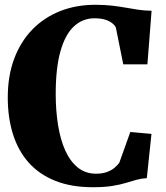

<svg xmlns="http://www.w3.org/2000/svg" viewBox="-20 -772 696 803"><path d="M368 11Q278 11 211 -15.8Q144 -42.5 100 -92Q56 -141.5 34.2 -210.8Q12.5 -280 12.5 -364.5Q12.5 -455 39.5 -526.8Q66.5 -598.5 115.5 -648.8Q164.5 -699 231.5 -725.5Q298.5 -752 378.5 -752Q419 -752 450 -748.2Q481 -744.5 507 -739.8Q533 -735 558.8 -731.2Q584.5 -727.5 614 -727L596.5 -503H495.5L464.5 -657Q460 -666.5 449 -675.2Q438 -684 420 -689.8Q402 -695.5 375 -695.5Q325.5 -695.5 289 -661.5Q252.5 -627.5 232.8 -557.5Q213 -487.5 213 -379Q213 -309.5 222.8 -248.8Q232.5 -188 253 -142.5Q273.5 -97 305.5 -71.2Q337.5 -45.5 381.5 -45.5Q408.5 -45.5 427.8 -52.8Q447 -60 459.5 -70.8Q472 -81.5 479 -91.5L525 -220L613.5 -212L594 -27Q570.5 -25.5 550 -19.8Q529.5 -14 505.8 -6.8Q482 0.5 449 5.8Q416 11 368 11Z"/></svg>

Font: Merriweather 60pt Black
Style: Regular
Weight: 900
Version: Version 2.100